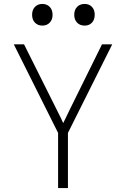

<svg xmlns="http://www.w3.org/2000/svg" viewBox="-20 -955 640 975"><path d="M410 -825Q386 -825 371.5 -840Q357 -855 357 -880Q357 -905 371.5 -920Q386 -935 410 -935Q433 -935 447 -920Q461 -905 461 -880Q461 -855 447 -840Q433 -825 410 -825ZM195 -825Q172 -825 157.5 -840Q143 -855 143 -880Q143 -905 157.5 -920Q172 -935 195 -935Q218 -935 232.5 -920Q247 -905 247 -880Q247 -855 232.5 -840Q218 -825 195 -825ZM275 0V-280L50 -730H102L267 -400Q278 -378 287.5 -359Q297 -340 301 -330Q306 -339 315 -358.5Q324 -378 335 -400L498 -730H550L325 -280V0Z"/></svg>

Font: NKDuy Mono Thin
Style: Regular
Weight: 100
Monospace: yes
Designer: NKDuy
Foundry: NKDuy
Version: Version 2.251; ttfautohint (v1.8.4.7-5d5b)